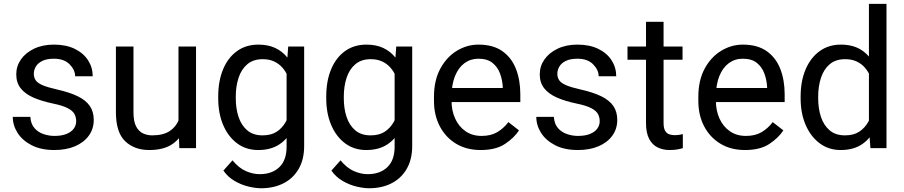

<svg xmlns="http://www.w3.org/2000/svg" viewBox="-20 -770 4700 998"><path d="M262.7 9.8Q192.9 9.8 144.5 -15.1Q96.2 -40 71.3 -79.3Q46.4 -118.7 46.4 -162.6H137.7Q140.1 -125.5 159.4 -103.8Q178.7 -82 206.8 -72.8Q234.9 -63.5 262.7 -63.5Q299.8 -63.5 325 -73.5Q350.1 -83.5 363 -100.8Q376 -118.2 376 -140.1Q376 -159.7 367.4 -176.5Q358.9 -193.4 333 -207.3Q307.1 -221.2 254.9 -231.9Q196.3 -244.1 153.6 -262.9Q110.8 -281.7 87.6 -311Q64.5 -340.3 64.5 -383.8Q64.5 -425.8 88.6 -460.7Q112.8 -495.6 157 -516.8Q201.2 -538.1 260.3 -538.1Q323.7 -538.1 368.9 -515.9Q414.1 -493.7 438 -456.3Q461.9 -418.9 461.9 -373.5H370.6Q370.6 -406.2 342 -435.5Q313.5 -464.8 260.3 -464.8Q223.1 -464.8 200 -453.4Q176.8 -441.9 166.3 -424.1Q155.8 -406.2 155.8 -386.7Q155.8 -367.2 165.5 -352.8Q175.3 -338.4 201.4 -327.1Q227.5 -315.9 277.3 -304.7Q342.3 -290 384.3 -269.5Q426.3 -249 446.8 -219.2Q467.3 -189.5 467.3 -146.5Q467.3 -100.6 441.9 -65.2Q416.5 -29.8 370.6 -10Q324.7 9.8 262.7 9.8Z M907.7 -528.3H999V0H912.1L907.7 -122.1ZM962.9 -234.4Q962.9 -164.1 942.9 -108.9Q922.9 -53.7 877.4 -22Q832 9.8 755.9 9.8Q678.2 9.8 630.4 -36.1Q582.5 -82 582.5 -187.5V-528.3H673.8V-186.5Q673.8 -138.7 687.7 -112.5Q701.7 -86.4 723.9 -76.4Q746.1 -66.4 770.5 -66.4Q828.1 -66.4 861.8 -88.6Q895.5 -110.8 910.2 -148.9Q924.8 -187 924.8 -233.4Z M1336.9 208.5Q1309.6 208.5 1272.7 200Q1235.8 191.4 1200.4 171.1Q1165 150.9 1141.1 116.7L1188.5 63.5Q1221.7 103.5 1258.1 119.4Q1294.4 135.3 1330.1 135.3Q1394 135.3 1431.9 98.9Q1469.7 62.5 1469.7 -6.8V-412.1L1478 -528.3H1561V-11.2Q1561 58.6 1532.5 107.9Q1503.9 157.2 1453.4 182.9Q1402.8 208.5 1336.9 208.5ZM1322.3 9.8Q1258.8 9.8 1212.2 -25.1Q1165.5 -60.1 1139.9 -120.6Q1114.3 -181.2 1114.3 -258.3V-268.6Q1114.3 -349.1 1139.6 -409.9Q1165 -470.7 1211.9 -504.4Q1258.8 -538.1 1323.2 -538.1Q1373 -538.1 1410.4 -520.8Q1447.8 -503.4 1473.9 -470.7Q1500 -438 1515.4 -391.6Q1530.8 -345.2 1536.6 -287.1V-239.7Q1529.3 -163.1 1504.2 -107.2Q1479 -51.3 1434.1 -20.8Q1389.2 9.8 1322.3 9.8ZM1344.7 -66.4Q1389.6 -66.4 1418.5 -85.4Q1447.3 -104.5 1464.8 -135.7Q1482.4 -167 1492.2 -203.6V-322.3Q1486.3 -349.1 1475.6 -374.3Q1464.8 -399.4 1447.3 -419.2Q1429.7 -439 1404.5 -450.7Q1379.4 -462.4 1345.7 -462.4Q1296.4 -462.4 1265.4 -436Q1234.4 -409.7 1220 -365.5Q1205.6 -321.3 1205.6 -268.6V-258.3Q1205.6 -205.6 1220 -162.1Q1234.4 -118.7 1265.1 -92.5Q1295.9 -66.4 1344.7 -66.4Z M1898.4 208.5Q1871.1 208.5 1834.2 200Q1797.4 191.4 1762 171.1Q1726.6 150.9 1702.6 116.7L1750 63.5Q1783.2 103.5 1819.6 119.4Q1856 135.3 1891.6 135.3Q1955.6 135.3 1993.4 98.9Q2031.2 62.5 2031.2 -6.8V-412.1L2039.6 -528.3H2122.6V-11.2Q2122.6 58.6 2094 107.9Q2065.4 157.2 2014.9 182.9Q1964.4 208.5 1898.4 208.5ZM1883.8 9.8Q1820.3 9.8 1773.7 -25.1Q1727.1 -60.1 1701.4 -120.6Q1675.8 -181.2 1675.8 -258.3V-268.6Q1675.8 -349.1 1701.2 -409.9Q1726.6 -470.7 1773.4 -504.4Q1820.3 -538.1 1884.8 -538.1Q1934.6 -538.1 1971.9 -520.8Q2009.3 -503.4 2035.4 -470.7Q2061.5 -438 2076.9 -391.6Q2092.3 -345.2 2098.1 -287.1V-239.7Q2090.8 -163.1 2065.7 -107.2Q2040.5 -51.3 1995.6 -20.8Q1950.7 9.8 1883.8 9.8ZM1906.2 -66.4Q1951.2 -66.4 1980 -85.4Q2008.8 -104.5 2026.4 -135.7Q2043.9 -167 2053.7 -203.6V-322.3Q2047.9 -349.1 2037.1 -374.3Q2026.4 -399.4 2008.8 -419.2Q1991.2 -439 1966.1 -450.7Q1940.9 -462.4 1907.2 -462.4Q1857.9 -462.4 1826.9 -436Q1795.9 -409.7 1781.5 -365.5Q1767.1 -321.3 1767.1 -268.6V-258.3Q1767.1 -205.6 1781.5 -162.1Q1795.9 -118.7 1826.7 -92.5Q1857.4 -66.4 1906.2 -66.4Z M2478.5 9.8Q2404.8 9.8 2350.3 -23.2Q2295.9 -56.2 2265.9 -113.8Q2235.8 -171.4 2235.8 -245.6V-266.6Q2235.8 -352.5 2268.8 -413.3Q2301.8 -474.1 2354.7 -506.1Q2407.7 -538.1 2466.8 -538.1Q2543 -538.1 2591.1 -504.2Q2639.2 -470.2 2661.9 -411.9Q2684.6 -353.5 2684.6 -279.8V-239.3H2290V-312.5H2593.3V-319.3Q2591.3 -354.5 2579.1 -387.9Q2566.9 -421.4 2540 -443.1Q2513.2 -464.8 2466.8 -464.8Q2425.8 -464.8 2394.3 -441.7Q2362.8 -418.5 2345 -374.3Q2327.1 -330.1 2327.1 -266.6V-245.6Q2327.1 -195.3 2345.7 -154.1Q2364.3 -112.8 2399.4 -88.1Q2434.6 -63.5 2483.4 -63.5Q2531.2 -63.5 2564.5 -83Q2597.7 -102.5 2622.6 -135.3L2677.7 -92.3Q2652.3 -53.2 2604.7 -21.7Q2557.1 9.8 2478.5 9.8Z M2983.9 9.8Q2914.1 9.8 2865.7 -15.1Q2817.4 -40 2792.5 -79.3Q2767.6 -118.7 2767.6 -162.6H2858.9Q2861.3 -125.5 2880.6 -103.8Q2899.9 -82 2928 -72.8Q2956.1 -63.5 2983.9 -63.5Q3021 -63.5 3046.1 -73.5Q3071.3 -83.5 3084.2 -100.8Q3097.2 -118.2 3097.2 -140.1Q3097.2 -159.7 3088.6 -176.5Q3080.1 -193.4 3054.2 -207.3Q3028.3 -221.2 2976.1 -231.9Q2917.5 -244.1 2874.8 -262.9Q2832 -281.7 2808.8 -311Q2785.6 -340.3 2785.6 -383.8Q2785.6 -425.8 2809.8 -460.7Q2834 -495.6 2878.2 -516.8Q2922.4 -538.1 2981.4 -538.1Q3044.9 -538.1 3090.1 -515.9Q3135.3 -493.7 3159.2 -456.3Q3183.1 -418.9 3183.1 -373.5H3091.8Q3091.8 -406.2 3063.2 -435.5Q3034.7 -464.8 2981.4 -464.8Q2944.3 -464.8 2921.1 -453.4Q2897.9 -441.9 2887.5 -424.1Q2877 -406.2 2877 -386.7Q2877 -367.2 2886.7 -352.8Q2896.5 -338.4 2922.6 -327.1Q2948.7 -315.9 2998.5 -304.7Q3063.5 -290 3105.5 -269.5Q3147.5 -249 3168 -219.2Q3188.5 -189.5 3188.5 -146.5Q3188.5 -100.6 3163.1 -65.2Q3137.7 -29.8 3091.8 -10Q3045.9 9.8 2983.9 9.8Z M3527.8 -459.5H3241.7V-528.3H3527.8ZM3429.2 -656.7V-130.9Q3429.2 -103.5 3437.5 -89.8Q3445.8 -76.2 3459 -71.8Q3472.2 -67.4 3487.3 -67.4Q3498.5 -67.4 3511 -69.3Q3523.4 -71.3 3529.3 -72.8V0Q3518.6 3.4 3501.5 6.6Q3484.4 9.8 3460 9.8Q3426.8 9.8 3398.9 -3.4Q3371.1 -16.6 3354.5 -47.6Q3337.9 -78.6 3337.9 -131.3V-656.7Z M3852.5 9.8Q3778.8 9.8 3724.4 -23.2Q3669.9 -56.2 3639.9 -113.8Q3609.9 -171.4 3609.9 -245.6V-266.6Q3609.9 -352.5 3642.8 -413.3Q3675.8 -474.1 3728.8 -506.1Q3781.7 -538.1 3840.8 -538.1Q3917 -538.1 3965.1 -504.2Q4013.2 -470.2 4035.9 -411.9Q4058.6 -353.5 4058.6 -279.8V-239.3H3664.1V-312.5H3967.3V-319.3Q3965.3 -354.5 3953.1 -387.9Q3940.9 -421.4 3914.1 -443.1Q3887.2 -464.8 3840.8 -464.8Q3799.8 -464.8 3768.3 -441.7Q3736.8 -418.5 3719 -374.3Q3701.2 -330.1 3701.2 -266.6V-245.6Q3701.2 -195.3 3719.7 -154.1Q3738.3 -112.8 3773.4 -88.1Q3808.6 -63.5 3857.4 -63.5Q3905.3 -63.5 3938.5 -83Q3971.7 -102.5 3996.6 -135.3L4051.8 -92.3Q4026.4 -53.2 3978.8 -21.7Q3931.2 9.8 3852.5 9.8Z M4349.6 9.8Q4287.6 9.8 4240.7 -25.1Q4193.8 -60.1 4167.7 -120.6Q4141.6 -181.2 4141.6 -258.3V-268.6Q4141.6 -349.1 4167.7 -409.9Q4193.8 -470.7 4240.7 -504.4Q4287.6 -538.1 4350.6 -538.1Q4417 -538.1 4461.4 -507.6Q4505.9 -477.1 4531 -420.9Q4556.2 -364.7 4563.5 -287.1V-239.7Q4556.2 -163.1 4531.2 -107.2Q4506.3 -51.3 4461.7 -20.8Q4417 9.8 4349.6 9.8ZM4372.1 -66.4Q4417 -66.4 4446 -85.4Q4475.1 -104.5 4492.7 -135.7Q4510.3 -167 4520 -203.6V-322.3Q4514.2 -349.1 4503.2 -374.3Q4492.2 -399.4 4474.9 -419.2Q4457.5 -439 4432.4 -450.7Q4407.2 -462.4 4373 -462.4Q4323.7 -462.4 4292.7 -436Q4261.7 -409.7 4247.3 -365.5Q4232.9 -321.3 4232.9 -268.6V-258.3Q4232.9 -205.6 4247.3 -162.1Q4261.7 -118.7 4292.5 -92.5Q4323.2 -66.4 4372.1 -66.4ZM4504.4 0 4496.6 -102.5V-750H4587.9V0Z"/></svg>

Font: Heebo
Style: Regular
Weight: 400
Designer: Oded Ezer
Foundry: Ezer Type House
Version: Version 3.100